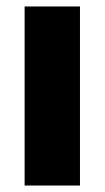

<svg xmlns="http://www.w3.org/2000/svg" viewBox="-20 -573 323 593"><path d="M227 0H56V-553H227Z"/></svg>

Font: Noto Sans Kannada Condensed Black
Style: Regular
Weight: 900
Width: 3
Designer: Jelle Bosma - Monotype Design Team
Foundry: Monotype Imaging Inc.
Version: Version 2.005; ttfautohint (v1.8.4.7-5d5b)